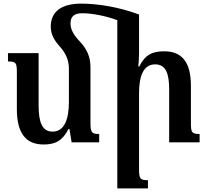

<svg xmlns="http://www.w3.org/2000/svg" viewBox="-20 -785 1146 1059"><path d="M260 -638C260 -596 279 -562 312 -526C341 -493 360 -455 360 -407V-221C360 -132 337 -59 270 -59C212 -59 193 -112 193 -203V-492H24V-446C68 -446 73 -439 73 -385V-183C73 -47 125 12 221 12C285 12 325 -9 358 -74H363L375 0H527V-46C488 -46 479 -53 479 -105V-413C479 -471 461 -514 415 -562C382 -597 369 -627 369 -656C369 -692 387 -712 434 -712C486 -712 557 -699 627 -674V254H796V209C753 209 747 201 747 149V-271C747 -362 769 -430 836 -430C895 -430 913 -378 913 -293V0H1081V-46C1038 -46 1033 -54 1033 -107V-312C1033 -444 982 -502 886 -502C821 -502 781 -484 748 -418H743C745 -443 747 -467 747 -493V-705C637 -746 520 -765 428 -765C320 -765 260 -722 260 -638Z"/></svg>

Font: Noto Serif Armenian SemiCondensed SemiBold
Style: Regular
Weight: 600
Width: 4
Designer: Monotype Design Team
Foundry: Monotype Imaging Inc.
Version: Version 2.008